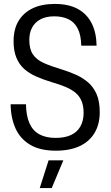

<svg xmlns="http://www.w3.org/2000/svg" viewBox="-20 -757 562 976"><path d="M264 9Q184 9 133.5 -21Q83 -51 59 -104Q35 -157 34 -227H112Q113 -168 130 -130Q147 -92 180.5 -74Q214 -56 263 -56Q309 -56 340.5 -70.5Q372 -85 388.5 -114Q405 -143 405 -183Q405 -218 395 -242.5Q385 -267 365.5 -284Q346 -301 316 -314Q286 -327 244 -339Q201 -352 164.5 -368Q128 -384 102.5 -407Q77 -430 63 -464.5Q49 -499 49 -547Q49 -609 74.5 -651Q100 -693 146.5 -715Q193 -737 258 -737Q329 -737 375.5 -711.5Q422 -686 446 -638.5Q470 -591 471 -525H393Q392 -579 375 -612Q358 -645 327.5 -659.5Q297 -674 256 -674Q214 -674 186 -659Q158 -644 143.5 -617.5Q129 -591 129 -554Q129 -508 147 -481Q165 -454 201 -437.5Q237 -421 291 -405Q330 -393 365 -377.5Q400 -362 427.5 -338.5Q455 -315 471 -278.5Q487 -242 487 -187Q487 -125 460.5 -81Q434 -37 384.5 -14Q335 9 264 9ZM182 199 227 58H302L243 199Z"/></svg>

Font: Mona Sans SemiCondensed
Style: Regular
Weight: 400
Width: 4
Designer: Deni Anggara
Foundry: GitHub
Version: Version 2.000